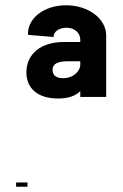

<svg xmlns="http://www.w3.org/2000/svg" viewBox="-20 -728 464 727"><path d="M230 -708C146 -708 83 -658 86 -596L183 -588C182 -608 204 -623 232 -623C261 -623 284 -605 284 -577V-569H222C135 -569 80 -524 80 -454C80 -393 123 -355 200 -355C239 -355 266 -365 284 -383V-361H382V-594C382 -657 315 -708 230 -708ZM219 -432C194 -432 179 -442 179 -463C179 -489 203 -496 238 -496H284V-482C284 -462 261 -432 219 -432ZM41 -21H84V-37H41Z"/></svg>

Font: Arthouse Owned Black
Style: Regular
Weight: 900
Designer: Jeremy Tribby
Foundry: Tribby Type
Version: Version 1.000;PS 001.000;hotconv 1.0.88;makeotf.lib2.5.64775